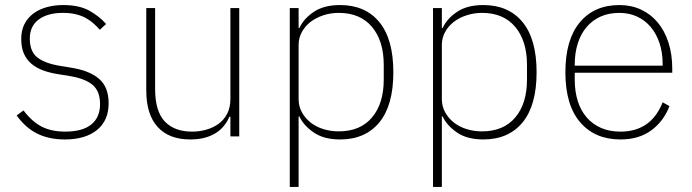

<svg xmlns="http://www.w3.org/2000/svg" viewBox="-20 -540 2738 760"><path d="M237 12Q174 12 127.5 -11Q81 -34 46 -83L73 -103Q107 -58 145.5 -38.5Q184 -19 238 -19Q306 -19 341 -47Q376 -75 376 -128Q376 -179 346.5 -204Q317 -229 256 -239L213 -246Q179 -251 151.5 -261Q124 -271 104.5 -287.5Q85 -304 74.5 -328Q64 -352 64 -386Q64 -419 76.5 -444Q89 -469 111.5 -486Q134 -503 164.5 -511.5Q195 -520 230 -520Q294 -520 334 -497.5Q374 -475 400 -445L375 -422Q364 -435 350.5 -447Q337 -459 320 -468.5Q303 -478 280.5 -483.5Q258 -489 229 -489Q169 -489 133.5 -463Q98 -437 98 -387Q98 -336 128 -312.5Q158 -289 219 -279L262 -272Q333 -261 371.5 -228.5Q410 -196 410 -131Q410 -63 364 -25.5Q318 12 237 12Z M892 -78H888Q881 -61 868.5 -44.5Q856 -28 837.5 -15.5Q819 -3 793 4.5Q767 12 733 12Q649 12 604 -37.5Q559 -87 559 -182V-508H594V-188Q594 -100 632 -59.5Q670 -19 741 -19Q770 -19 797.5 -27Q825 -35 846 -50.5Q867 -66 879.5 -90.5Q892 -115 892 -148V-508H927V0H892Z M1127 -508H1162V-429H1165Q1182 -466 1222 -493Q1262 -520 1326 -520Q1426 -520 1481.5 -452.5Q1537 -385 1537 -254Q1537 -123 1481.5 -55.5Q1426 12 1326 12Q1262 12 1222 -15.5Q1182 -43 1165 -79H1162V200H1127ZM1321 -20Q1406 -20 1452.5 -75Q1499 -130 1499 -225V-283Q1499 -378 1452.5 -433.5Q1406 -489 1321 -489Q1289 -489 1260 -479.5Q1231 -470 1209.5 -453.5Q1188 -437 1175 -413.5Q1162 -390 1162 -362V-148Q1162 -119 1175 -95.5Q1188 -72 1209.5 -55Q1231 -38 1260 -29Q1289 -20 1321 -20Z M1694 -508H1729V-429H1732Q1749 -466 1789 -493Q1829 -520 1893 -520Q1993 -520 2048.5 -452.5Q2104 -385 2104 -254Q2104 -123 2048.5 -55.5Q1993 12 1893 12Q1829 12 1789 -15.5Q1749 -43 1732 -79H1729V200H1694ZM1888 -20Q1973 -20 2019.5 -75Q2066 -130 2066 -225V-283Q2066 -378 2019.5 -433.5Q1973 -489 1888 -489Q1856 -489 1827 -479.5Q1798 -470 1776.5 -453.5Q1755 -437 1742 -413.5Q1729 -390 1729 -362V-148Q1729 -119 1742 -95.5Q1755 -72 1776.5 -55Q1798 -38 1827 -29Q1856 -20 1888 -20Z M2436 12Q2335 12 2276.5 -56Q2218 -124 2218 -254Q2218 -383 2275 -451.5Q2332 -520 2432 -520Q2479 -520 2517.5 -502Q2556 -484 2583.5 -451Q2611 -418 2626 -371.5Q2641 -325 2641 -268V-252H2255V-225Q2255 -178 2267 -140Q2279 -102 2302.5 -75Q2326 -48 2359.5 -33.5Q2393 -19 2436 -19Q2557 -19 2603 -135L2630 -120Q2607 -60 2558 -24Q2509 12 2436 12ZM2432 -489Q2390 -489 2357.5 -474.5Q2325 -460 2302 -433Q2279 -406 2267 -368Q2255 -330 2255 -284V-280H2603V-286Q2603 -332 2590.5 -369.5Q2578 -407 2555.5 -433.5Q2533 -460 2501.5 -474.5Q2470 -489 2432 -489Z"/></svg>

Font: IBM Plex Sans Thai Looped ExtraLight
Style: Regular
Weight: 200
Designer: Mike Abbink, Paul van der Laan, Pieter van Rosmalen, Ben Mitchell, Mark Frömberg
Foundry: Bold Monday
Version: Version 1.0